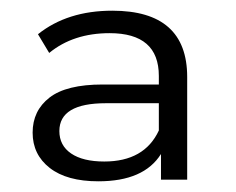

<svg xmlns="http://www.w3.org/2000/svg" viewBox="-20 -766 441 359"><path d="M281 -430V-478Q249 -427 164 -427Q105 -427 73 -452Q41 -477 41 -518Q41 -559 72.5 -583.5Q104 -608 172 -608H277V-624Q277 -704 185 -704Q117 -704 72 -667L51 -702Q106 -746 190 -746Q330 -746 330 -622V-430ZM91 -521Q91 -494 113 -479Q135 -464 175 -464Q250 -464 277 -522V-573H178Q91 -573 91 -521Z"/></svg>

Font: Belfius21
Style: Regular
Weight: 400
Designer: Montserrat's base design by Julieta Ulanovsky, modified by Coast SPRL for Belfius Bank NV.
Foundry: Montserrat's base design by Julieta Ulanovsky, modified by Coast SPRL for Belfius Bank NV.
Version: Version 2.000;FEAKit 1.0